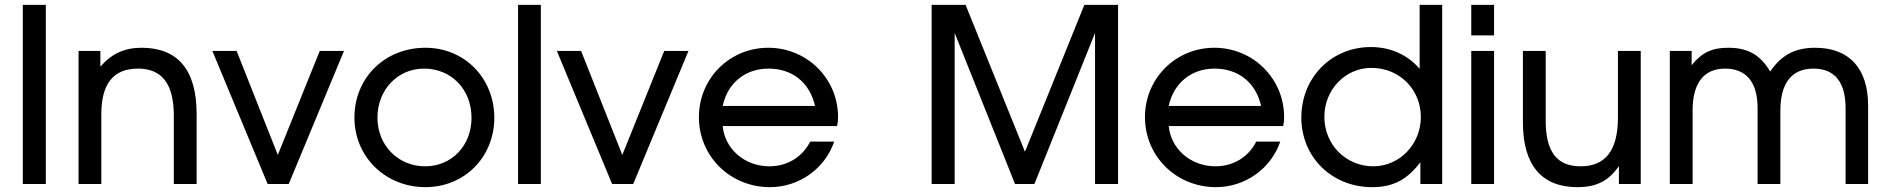

<svg xmlns="http://www.w3.org/2000/svg" viewBox="-20 -759 7786 792"><path d="M74 0H169V-739H74Z M304 0H398V-288C398 -414 448 -476 549 -476C648 -476 697 -413 697 -282V0H791V-290C791 -470 714 -562 564 -562C494 -562 441 -538 394 -484V-549H304Z M1084 0H1171L1399 -549H1299L1126 -120L956 -549H856Z M1442 -274C1442 -112 1570 13 1735 13C1896 13 2019 -111 2019 -273C2019 -437 1896 -562 1735 -562C1568 -562 1442 -439 1442 -274ZM1734 -73C1622 -73 1537 -159 1537 -274C1537 -388 1620 -476 1729 -476C1842 -476 1925 -390 1925 -273C1925 -158 1843 -73 1734 -73Z M2117 0H2211V-739H2117Z M2505 0H2592L2820 -549H2720L2547 -120L2377 -549H2277Z M3322 -175C3290 -111 3227 -73 3154 -73C3052 -73 2970 -144 2961 -239H3433C3436 -252 3437 -262 3437 -276C3437 -435 3309 -562 3149 -562C2990 -562 2863 -436 2863 -276C2863 -114 2992 13 3156 13C3276 13 3383 -63 3421 -175ZM2961 -322C2981 -416 3054 -476 3150 -476C3248 -476 3320 -419 3342 -322Z M3823 0H3918V-623L4167 0H4247L4497 -623V0H4592V-739H4453L4208 -133L3963 -739H3823Z M5162 -175C5130 -111 5067 -73 4994 -73C4892 -73 4810 -144 4801 -239H5273C5276 -252 5277 -262 5277 -276C5277 -435 5149 -562 4989 -562C4830 -562 4703 -436 4703 -276C4703 -114 4832 13 4996 13C5116 13 5223 -63 5261 -175ZM4801 -322C4821 -416 4894 -476 4990 -476C5088 -476 5160 -419 5182 -322Z M5348 -274C5348 -111 5474 13 5640 13C5726 13 5784 -17 5839 -90V0H5929V-739H5836V-475C5787 -533 5715 -565 5635 -565C5472 -565 5348 -439 5348 -274ZM5443 -277C5443 -389 5529 -479 5637 -479C5752 -479 5841 -391 5841 -276C5841 -164 5753 -73 5645 -73C5532 -73 5443 -162 5443 -277Z M6049 0H6143V-549H6049ZM6049 -613H6143V-739H6049Z M6658 0H6748V-549H6654V-275C6654 -139 6603 -73 6500 -73C6402 -73 6356 -133 6356 -262V-549H6262V-254C6262 -78 6339 13 6487 13C6566 13 6616 -13 6658 -74Z M6868 0H6962V-304C6962 -417 7009 -476 7096 -476C7183 -476 7230 -420 7230 -314V0H7324V-302C7324 -417 7371 -476 7461 -476C7548 -476 7593 -420 7593 -313V0H7686V-323C7686 -477 7608 -562 7467 -562C7385 -562 7328 -532 7282 -464C7241 -533 7190 -562 7109 -562C7041 -562 7000 -542 6958 -490V-549H6868Z"/></svg>

Font: Involve Medium
Style: Regular
Weight: 500
Designer: Stefan Peev
Foundry: Context Ltd.
Version: Version 1.001